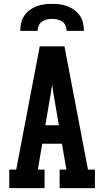

<svg xmlns="http://www.w3.org/2000/svg" viewBox="-20 -975 540 995"><path d="M28 0V-96H64L186 -735H314L436 -96H472V0H289V-96H324L301 -230H199L176 -96H211V0ZM215 -326H285L257 -490Q256 -501 254 -512Q252 -523 250 -534Q248 -523 246 -512Q244 -501 243 -490ZM85 -815Q85 -835 89.5 -855.5Q94 -876 105.5 -893Q117 -910 133.5 -922.5Q150 -935 169.5 -942.5Q189 -950 209.5 -952.5Q230 -955 250 -955Q270 -955 290.5 -952.5Q311 -950 330.5 -942.5Q350 -935 366.5 -922.5Q383 -910 394.5 -893Q406 -876 410.5 -855.5Q415 -835 415 -815H325Q325 -829 319.5 -842Q314 -855 302.5 -863Q291 -871 277.5 -874Q264 -877 250 -877Q236 -877 222.5 -874Q209 -871 197.5 -863Q186 -855 180.5 -842Q175 -829 175 -815Z"/></svg>

Font: Iosevka Slab
Style: Bold
Weight: 700
Monospace: yes
Designer: Belleve Invis
Foundry: Belleve Invis
Version: Version 11.1.1; ttfautohint (v1.8.3)